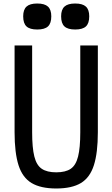

<svg xmlns="http://www.w3.org/2000/svg" viewBox="-20 -1059 640 1093"><path d="M300 14Q212 14 160 -17Q108 -48 85.5 -118.5Q63 -189 63 -306V-800H163V-306Q163 -218 175.5 -168Q188 -118 218 -98Q248 -78 300 -78Q353 -78 382.5 -98Q412 -118 424.5 -168Q437 -218 437 -306V-800H537V-306Q537 -189 514.5 -118.5Q492 -48 440.5 -17Q389 14 300 14ZM408 -891Q366 -891 347 -908.5Q328 -926 328 -966Q328 -1004 347 -1021.5Q366 -1039 408 -1039Q450 -1039 469 -1021.5Q488 -1004 488 -966Q488 -926 469 -908.5Q450 -891 408 -891ZM192 -891Q150 -891 131 -908.5Q112 -926 112 -966Q112 -1004 131 -1021.5Q150 -1039 192 -1039Q234 -1039 253 -1021.5Q272 -1004 272 -966Q272 -926 253 -908.5Q234 -891 192 -891Z"/></svg>

Font: Victor Mono Thin
Style: Regular
Weight: 100
Monospace: yes
Designer: Rune Bjørnerås
Version: Version 1.561;gftools[0.9.30]